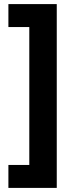

<svg xmlns="http://www.w3.org/2000/svg" viewBox="-20 -751 345 937"><path d="M21 54H123V-619H21V-731H257V166H21Z"/></svg>

Font: Noto Sans Arabic ExtCond ExtBd
Style: Regular
Weight: 800
Width: 2
Designer: Monotype Design Team, Nadine Chahine, Nizar Qandah and Khaled Hosny
Foundry: Monotype Imaging Inc.
Version: Version 2.012; ttfautohint (v1.8.4.7-5d5b)